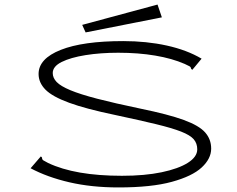

<svg xmlns="http://www.w3.org/2000/svg" viewBox="-20 -811 1040 841"><path d="M499 10Q381 10 284 -12.5Q187 -35 114 -74L152 -118L159 -126L164 -121Q164 -112 170 -108.5Q176 -105 191 -97Q309 -41 514 -41Q614 -41 688 -56.5Q762 -72 803 -98Q844 -124 844 -157Q844 -183 828.5 -201Q813 -219 773.5 -234.5Q734 -250 664 -267Q594 -284 486 -307Q356 -334 282.5 -361Q209 -388 179 -418.5Q149 -449 149 -487Q149 -554 246 -592.5Q343 -631 520 -631Q622 -631 710.5 -611.5Q799 -592 863 -554L829 -513L822 -505L817 -510Q816 -518 809.5 -521Q803 -524 789 -531Q734 -555 660 -567.5Q586 -580 498 -580Q420 -580 354.5 -569.5Q289 -559 250 -539.5Q211 -520 211 -491Q211 -470 228 -452Q245 -434 288 -416Q331 -398 406 -378.5Q481 -359 596 -335Q718 -310 785 -285.5Q852 -261 878.5 -231Q905 -201 905 -160Q905 -116 863.5 -77.5Q822 -39 732.5 -14.5Q643 10 499 10ZM355 -669 340 -702 670 -791 689 -735Z"/></svg>

Font: Inconsolata UltraExpanded Light
Style: Regular
Weight: 300
Width: 9
Monospace: yes
Designer: Raph Levien, Cyreal, Brenton Simpson
Foundry: Raph Levien, Cyreal, Google
Version: Version 3.001; ttfautohint (v1.8.2.53-6de2)